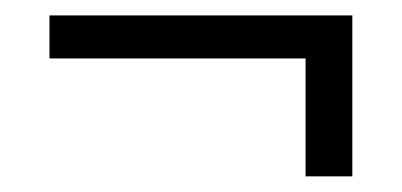

<svg xmlns="http://www.w3.org/2000/svg" viewBox="-20 -345 519 248"><path d="M374.7 -117.2V-269.5H43.9V-325.1H435.1V-117.2Z"/></svg>

Font: Rokkitt SemiBold
Style: Regular
Weight: 600
Designer: Vernon Adams
Foundry: Vernon Adams
Version: Version 3.103